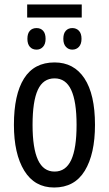

<svg xmlns="http://www.w3.org/2000/svg" viewBox="-20 -825 485 855"><path d="M221 10Q134 10 88 -65Q42 -140 42 -269Q42 -404 87 -475.5Q132 -547 223 -547Q309 -547 356 -476Q403 -405 403 -269Q403 -139 357.5 -64.5Q312 10 221 10ZM223 -61Q273 -61 297 -112.5Q321 -164 321 -269Q321 -373 297 -424.5Q273 -476 223 -476Q172 -476 148.5 -425Q125 -374 125 -269Q125 -165 149 -113Q173 -61 223 -61ZM344 -747H101V-805H344ZM183 -652Q183 -629 171.5 -616.5Q160 -604 143 -604Q124 -604 113 -616.5Q102 -629 102 -652Q102 -676 113 -688Q124 -700 143 -700Q161 -700 172 -688Q183 -676 183 -652ZM343 -652Q343 -629 331.5 -616.5Q320 -604 302 -604Q285 -604 273.5 -616.5Q262 -629 262 -652Q262 -676 273 -688Q284 -700 302 -700Q320 -700 331.5 -688Q343 -676 343 -652Z"/></svg>

Font: Noto Sans UI Cond
Style: Regular
Weight: 400
Width: 3
Designer: Monotype Design Team
Foundry: Monotype Imaging Inc.
Version: Version 1.001